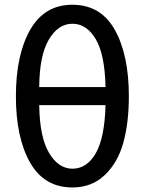

<svg xmlns="http://www.w3.org/2000/svg" viewBox="-20 -783 617 820"><path d="M47.9 -372.1Q47.9 -548.8 108.9 -655.8Q169.9 -762.7 289.1 -762.7Q410.2 -762.7 470.2 -655.8Q530.3 -548.8 530.3 -372.1Q530.3 -258.8 506.8 -173.8Q483.4 -88.9 427.7 -35.6Q372.1 17.6 289.1 17.6Q168.9 17.6 108.4 -88.9Q47.9 -195.3 47.9 -372.1ZM147.5 -411.1H430.7Q427.7 -550.8 388.7 -616.2Q349.6 -681.6 289.1 -681.6Q228.5 -681.6 188.5 -613.8Q148.4 -545.9 147.5 -411.1ZM147.5 -334Q149.4 -197.3 189.5 -129.9Q229.5 -62.5 289.1 -62.5Q350.6 -62.5 388.7 -127.9Q426.8 -193.4 430.7 -334Z"/></svg>

Font: Gothic A1 Medium
Style: Regular
Weight: 500
Designer: HanYang I&C Co.,Ltd.
Foundry: HanYang I&C Co.,Ltd.
Version: Version 2.50